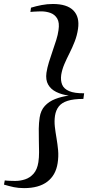

<svg xmlns="http://www.w3.org/2000/svg" viewBox="-26 -846 498 988"><path d="M246 -825.5Q319 -825.5 351.8 -792Q384.5 -758.5 375.5 -697.5Q370.5 -663 358.2 -631.8Q346 -600.5 331.5 -572Q317 -543.5 305.2 -516Q293.5 -488.5 289 -461Q285 -432 293.8 -410.5Q302.5 -389 329.8 -377.2Q357 -365.5 407 -366L403 -337Q352.5 -337 322 -327.2Q291.5 -317.5 276.5 -298.2Q261.5 -279 257 -250.5Q253 -223 256.2 -194.2Q259.5 -165.5 264.8 -135.2Q270 -105 273 -73Q276 -41 270.5 -6Q261 55.5 217.5 88.8Q174 122 98 122Q68 122 44.8 117Q21.5 112 -5.5 104L-1.5 82.5Q4 83.5 15 84Q26 84.5 37 84.8Q48 85 53.5 85Q78.5 85 103.5 76.8Q128.5 68.5 147 47.5Q165.5 26.5 171.5 -11.5Q175 -34.5 175 -63Q175 -91.5 174 -122.5Q173 -153.5 173.5 -184Q174 -214.5 178 -241Q183.5 -278 204.8 -301Q226 -324 258.2 -336.5Q290.5 -349 328 -354Q291.5 -359 263.5 -372.8Q235.5 -386.5 221.8 -410.8Q208 -435 213 -471.5Q217 -497.5 225.8 -526.2Q234.5 -555 244.8 -584Q255 -613 263.5 -640.2Q272 -667.5 275 -690.5Q281 -729.5 268.5 -750.5Q256 -771.5 233.5 -779.5Q211 -787.5 185.5 -787.5Q179.5 -787.5 168.5 -787Q157.5 -786.5 147 -786Q136.5 -785.5 130.5 -784.5L133.5 -806.5Q159.5 -814.5 188.2 -820Q217 -825.5 246 -825.5Z"/></svg>

Font: Merriweather 144pt Medium
Style: Italic
Weight: 500
Italic angle: -7.8°
Version: Version 2.101